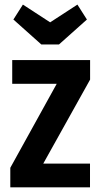

<svg xmlns="http://www.w3.org/2000/svg" viewBox="-20 -800 414 820"><path d="M364.4 -101.4H164.8L364.8 -460V-543.4H32.2V-442H222.2L24 -83.4V0H364.4ZM232 -610.2 351.2 -716.6 310.6 -780.4 194.2 -704.6 77.8 -780.4 37.2 -716.6 156.4 -610.2Z"/></svg>

Font: Secuela Light
Style: Regular
Weight: 300
Designer: Fernando Haro
Foundry: deFharo
Version: Version 1.708